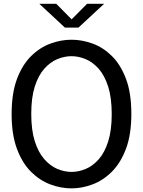

<svg xmlns="http://www.w3.org/2000/svg" viewBox="-20 -998 768 1032"><path d="M364.5 14.5Q308 14.5 251.2 -6.5Q194.5 -27.5 147.2 -74.2Q100 -121 71.2 -197.5Q42.5 -274 42.5 -385Q42.5 -497 71.2 -573.5Q100 -650 147.2 -696.5Q194.5 -743 251.2 -763.8Q308 -784.5 364.5 -784.5Q420.5 -784.5 477.2 -764Q534 -743.5 581.2 -697Q628.5 -650.5 657.2 -574.2Q686 -498 686 -386Q686 -275 657.2 -198.5Q628.5 -122 581.2 -75Q534 -28 477.2 -6.8Q420.5 14.5 364.5 14.5ZM364.5 -74Q402.5 -74 440.8 -90Q479 -106 510.8 -142Q542.5 -178 561.5 -237.8Q580.5 -297.5 580.5 -385Q580.5 -472.5 561.5 -532.2Q542.5 -592 510.8 -628Q479 -664 440.8 -680Q402.5 -696 364.5 -696Q326 -696 287.8 -680Q249.5 -664 217.8 -628.2Q186 -592.5 167 -533Q148 -473.5 148 -386Q148 -298.5 167 -238.8Q186 -179 217.8 -142.8Q249.5 -106.5 287.8 -90.2Q326 -74 364.5 -74ZM191.5 -977.5H282.5L365 -894L448 -977.5H539.5L401.5 -849.5H329Z"/></svg>

Font: Junction Medium
Style: Regular
Weight: 500
Designer: Caroline Hadilaksono
Foundry: Caroline Hadilaksono, Tyler Finck, The League of Moveable Type
Version: Version 2.000; ttfautohint (v1.8.3)